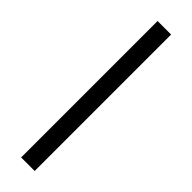

<svg xmlns="http://www.w3.org/2000/svg" viewBox="-280 -658 812 812"><g transform="rotate(45 126.5 -252.0)"><path d="M86 156V-660H167V156Z"/></g></svg>

Font: Bricolage Grotesque
Style: Regular
Weight: 400
Designer: Mathieu Triay
Foundry: Atelier Triay
Version: Version 1.001;gftools[0.9.33.dev8+g029e19f]